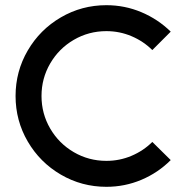

<svg xmlns="http://www.w3.org/2000/svg" viewBox="-20 -720 718 740"><path d="M390 -700Q461 -700 525 -673Q589 -646 638 -598L567 -527Q533 -561 487 -580.5Q441 -600 390 -600Q322 -600 264.5 -566.5Q207 -533 173.5 -475.5Q140 -418 140 -350Q140 -282 173.5 -224.5Q207 -167 264.5 -133.5Q322 -100 390 -100Q441 -100 487 -119.5Q533 -139 567 -173L638 -103Q589 -54 525 -27Q461 0 390 0Q295 0 214.5 -47Q134 -94 87 -174.5Q40 -255 40 -350Q40 -445 87 -525.5Q134 -606 214.5 -653Q295 -700 390 -700Z"/></svg>

Font: Skate blade
Style: Regular
Weight: 400
Italic angle: -7°
Designer: Valerio Brotto (Silverblur_type)
Version: Version 2.001